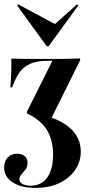

<svg xmlns="http://www.w3.org/2000/svg" viewBox="-26 -693 425 905"><path d="M141.9 192.7Q74.2 192.7 33.9 166.5Q-6.5 140.3 -6.5 96Q-6.5 66.9 10.5 49.2Q27.4 31.5 54.8 31.5Q77.4 31.5 90.7 43.1Q104 54.8 104 74.2Q104 92.7 94.4 105.6Q84.7 118.5 75 129.4Q65.3 140.3 65.3 152.4Q65.3 166.1 80.2 174.2Q95.2 182.3 118.5 182.3Q168.5 182.3 196.4 144Q224.2 105.6 224.2 36.3Q224.2 -33.9 194.4 -81.5Q164.5 -129 100.8 -158.1V-166.1L221 -406.5H200Q146.8 -406.5 114.5 -391.5Q82.3 -376.6 63.7 -348.4Q45.2 -320.2 31.5 -281.5H22.6Q25.8 -316.9 27 -350.8Q28.2 -384.7 27.4 -416.9Q49.2 -416.1 71.8 -415.7Q94.4 -415.3 116.1 -415.3H200H223.4Q246 -415.3 267.3 -415.3Q288.7 -415.3 309.7 -416.1Q330.6 -416.9 351.6 -417.7V-408.9L211.3 -125.8L187.1 -146.8Q267.7 -126.6 311.3 -82.7Q354.8 -38.7 354.8 21Q354.8 70.2 327.4 109.3Q300 148.4 252.4 170.6Q204.8 192.7 141.9 192.7ZM337.1 -672.6 343.5 -667.7 203.2 -475H194.4L54.8 -666.9L59.7 -672.6L251.6 -569.4L216.9 -565.3Z"/></svg>

Font: Playfair 144pt SemiCondensed ExtraBold
Style: Regular
Weight: 800
Width: 4
Designer: Claus Eggers Sørensen
Foundry: Claus Eggers Sørensen
Version: Version 2.203